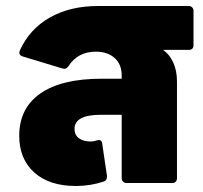

<svg xmlns="http://www.w3.org/2000/svg" viewBox="-20 -609 677 639"><path d="M608 -589Q615 -589 619.5 -584.5Q624 -580 624 -573V-459Q624 -443 608 -443H523Q545 -427 557 -400Q569 -373 569 -338V-16Q569 -9 565 -4.5Q561 0 554 0H401Q394 0 389.5 -4.5Q385 -9 385 -16V-227H316Q228 -227 228 -180Q228 -160 242.5 -149Q257 -138 283 -138Q292 -138 303 -142L308 -143Q319 -143 320 -132L336 -24V-21Q336 -9 326 -5Q281 10 233 10Q144 10 94 -35Q44 -80 44 -157Q44 -249 114.5 -298Q185 -347 318 -347H385V-358Q385 -395 361.5 -416Q338 -437 299 -437Q239 -437 208 -389Q200 -377 188 -381L56 -421Q40 -426 46 -441Q78 -512 145.5 -550.5Q213 -589 306 -589Z"/></svg>

Font: LINE Seed Sans TH App ExtraBold
Style: Regular
Weight: 800
Designer: Dalton Maag Ltd | Thai characters by Cadson Demak Co.,Ltd.
Foundry: Dalton Maag Ltd
Version: Version 1.003